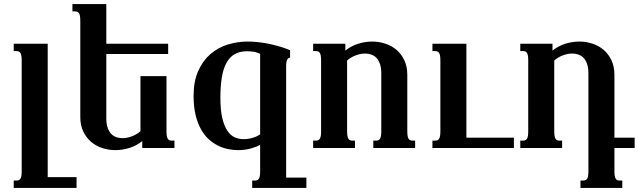

<svg xmlns="http://www.w3.org/2000/svg" viewBox="-20 -736 3177 955"><path d="M360.8 198.7H48.3V162.1H62Q68.4 162.1 73.2 160.2Q78.1 158.2 81.5 152.8Q85 147.5 86.4 138.2Q87.9 128.9 87.9 113.8V-433.6Q87.9 -448.7 86.4 -458Q85 -467.3 81.5 -472.7Q78.1 -478 73.2 -480Q68.4 -481.9 62 -481.9H48.3V-518.6H217.3V145H360.8Z M816.4 -467.3H508.8V-147.5Q508.8 -119.1 515.6 -100.1Q522.5 -81.1 533.4 -69.8Q544.4 -58.6 558.8 -53.7Q573.2 -48.8 588.9 -48.8Q612.3 -48.8 637 -58.3Q661.6 -67.9 678.7 -83.5V-357.4H808.1V-85Q808.1 -69.8 809.6 -60.5Q811 -51.3 814.5 -45.9Q817.9 -40.5 822.5 -38.6Q827.1 -36.6 834 -36.6H847.7V0H687.5V-34.2Q659.7 -11.7 624.8 -0.5Q589.8 10.7 553.2 10.7Q520 10.7 488.8 0.5Q457.5 -9.8 433.3 -30.3Q409.2 -50.8 394.3 -81.8Q379.4 -112.8 379.4 -154.8V-630.9Q379.4 -646 377.9 -655.3Q376.5 -664.6 373 -669.9Q369.6 -675.3 364.7 -677.2Q359.9 -679.2 353.5 -679.2H340.3V-715.8H508.8V-518.6H816.4Z M1234.4 198.7V162.1H1248Q1254.4 162.1 1259.3 160.2Q1264.2 158.2 1267.6 152.8Q1271 147.5 1272.5 138.2Q1273.9 128.9 1273.9 113.8V-15.6Q1254.9 -4.9 1226.3 2.9Q1197.8 10.7 1164.6 10.7Q1139.6 10.7 1113.5 5.4Q1087.4 0 1062.7 -12.5Q1038.1 -24.9 1016.4 -45.2Q994.6 -65.4 978.3 -95.5Q961.9 -125.5 952.4 -166Q942.9 -206.5 942.9 -259.3Q942.9 -331.1 965.6 -382.3Q988.3 -433.6 1025.9 -466.3Q1063.5 -499 1112.1 -514.2Q1160.6 -529.3 1211.9 -529.3Q1232.4 -529.3 1256.8 -527.1Q1281.2 -524.9 1308.3 -519.8Q1335.4 -514.6 1364.5 -506.6Q1393.6 -498.5 1422.9 -486.3V-449.7Q1418.9 -448.7 1415.5 -447Q1412.1 -445.3 1409.4 -440.9Q1406.7 -436.5 1405 -428.7Q1403.3 -420.9 1403.3 -407.7V147.5H1503.9V198.7ZM1273.9 -468.3Q1255.4 -477.1 1239.5 -479Q1223.6 -481 1208 -481Q1171.9 -481 1146.7 -466.3Q1121.6 -451.7 1106 -422.6Q1090.3 -393.6 1083.3 -350.6Q1076.2 -307.6 1076.2 -251Q1076.2 -186.5 1086.2 -146.2Q1096.2 -106 1112.5 -83.3Q1128.9 -60.5 1149.4 -52.2Q1169.9 -43.9 1190.9 -43.9Q1216.3 -43.9 1238 -50.8Q1259.8 -57.6 1273.9 -67.9Z M1706.5 -85Q1706.5 -69.8 1708 -60.5Q1709.5 -51.3 1712.9 -45.9Q1716.3 -40.5 1720.9 -38.6Q1725.6 -36.6 1732.4 -36.6H1745.6V0H1537.6V-36.6H1551.3Q1557.6 -36.6 1562.5 -38.6Q1567.4 -40.5 1570.8 -45.9Q1574.2 -51.3 1575.7 -60.5Q1577.1 -69.8 1577.1 -85V-433.6Q1577.1 -448.7 1575.7 -458Q1574.2 -467.3 1570.8 -472.7Q1567.4 -478 1562.5 -480Q1557.6 -481.9 1551.3 -481.9H1537.6V-518.6H1697.8V-484.4Q1725.6 -506.8 1760.5 -518.1Q1795.4 -529.3 1832 -529.3Q1864.7 -529.3 1896.2 -519Q1927.7 -508.8 1951.9 -488.3Q1976.1 -467.8 1991 -436.5Q2005.9 -405.3 2005.9 -363.8V-85Q2005.9 -69.8 2007.3 -60.5Q2008.8 -51.3 2012.2 -45.9Q2015.6 -40.5 2020.3 -38.6Q2024.9 -36.6 2031.7 -36.6H2044.9V0H1836.9V-36.6H1850.6Q1856.9 -36.6 1861.8 -38.6Q1866.7 -40.5 1870.1 -45.9Q1873.5 -51.3 1875 -60.5Q1876.5 -69.8 1876.5 -85V-371.1Q1876.5 -399.4 1869.6 -418.5Q1862.8 -437.5 1851.8 -448.7Q1840.8 -460 1826.2 -464.8Q1811.5 -469.7 1796.4 -469.7Q1772.9 -469.7 1748.3 -460.2Q1723.6 -450.7 1706.5 -435.1Z M2536.1 0H2130.9V-36.6H2144.5Q2150.9 -36.6 2155.8 -38.6Q2160.6 -40.5 2164.1 -45.9Q2167.5 -51.3 2168.9 -60.5Q2170.4 -69.8 2170.4 -85V-433.6Q2170.4 -448.7 2168.9 -458Q2167.5 -467.3 2164.1 -472.7Q2160.6 -478 2155.8 -480Q2150.9 -481.9 2144.5 -481.9H2130.9V-518.6H2299.8V-51.3H2536.1Z M2736.8 -85Q2736.8 -69.8 2738.3 -60.5Q2739.7 -51.3 2743.2 -45.9Q2746.6 -40.5 2751.2 -38.6Q2755.9 -36.6 2762.7 -36.6H2775.9V0H2567.9V-36.6H2581.5Q2587.9 -36.6 2592.8 -38.6Q2597.7 -40.5 2601.1 -45.9Q2604.5 -51.3 2606 -60.5Q2607.4 -69.8 2607.4 -85V-433.6Q2607.4 -448.7 2606 -458Q2604.5 -467.3 2601.1 -472.7Q2597.7 -478 2592.8 -480Q2587.9 -481.9 2581.5 -481.9H2567.9V-518.6H2728V-484.4Q2755.9 -506.8 2790.8 -518.1Q2825.7 -529.3 2862.3 -529.3Q2895 -529.3 2926.5 -519Q2958 -508.8 2982.2 -488.3Q3006.3 -467.8 3021.2 -436.5Q3036.1 -405.3 3036.1 -363.8V-51.3H3136.7V0H3036.1V113.8Q3036.1 128.9 3037.6 138.2Q3039.1 147.5 3042.5 152.8Q3045.9 158.2 3050.5 160.2Q3055.2 162.1 3062 162.1H3075.2V198.7H2867.2V162.1H2880.9Q2887.2 162.1 2892.1 160.2Q2897 158.2 2900.4 152.8Q2903.8 147.5 2905.3 138.2Q2906.7 128.9 2906.7 113.8V-371.1Q2906.7 -399.4 2899.9 -418.5Q2893.1 -437.5 2882.1 -448.7Q2871.1 -460 2856.4 -464.8Q2841.8 -469.7 2826.7 -469.7Q2803.2 -469.7 2778.6 -460.2Q2753.9 -450.7 2736.8 -435.1Z"/></svg>

Font: Arian AMU Serif
Style: Bold
Weight: 700
Designer: Ruben Hakobyan (Tarumian)
Foundry: Ruben Hakobyan (Tarumian)
Version: Version 1.002